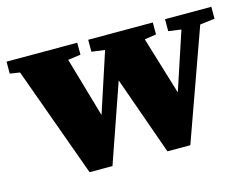

<svg xmlns="http://www.w3.org/2000/svg" viewBox="-84 -608 957 729"><g transform="rotate(-15 395.0 -243.5)"><path d="M613 -440V-487H795V-440L737 -433L582 0H492L383 -308L276 0H186L29 -434L-10 -440V-487H268V-440L218 -433L286 -198L363 -433L311 -440V-487H565V-440L519 -433L588 -206L663 -433Z"/></g></svg>

Font: Source Serif 4 Black
Style: Regular
Weight: 900
Designer: Frank Grießhammer
Foundry: Adobe
Version: Version 4.005;hotconv 1.1.0;makeotfexe 2.6.0